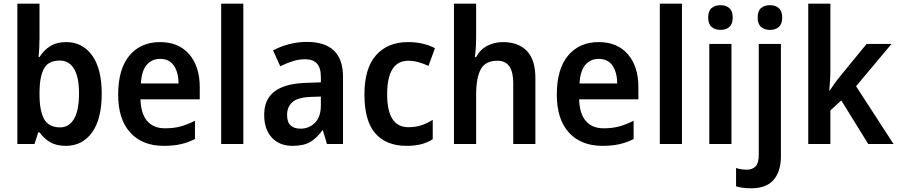

<svg xmlns="http://www.w3.org/2000/svg" viewBox="-20 -780 4862 1040"><path d="M194 -573Q194 -547 192.5 -519Q191 -491 189 -471H194Q217 -508 252 -530Q287 -552 339 -552Q426 -552 478.5 -480.5Q531 -409 531 -272Q531 -135 478.5 -62.5Q426 10 337 10Q285 10 251.5 -10Q218 -30 194 -63H187L167 0H74V-760H194ZM304 -452Q242 -452 218.5 -409Q195 -366 194 -284V-269Q194 -180 219 -135Q244 -90 306 -90Q354 -90 381 -136Q408 -182 408 -274Q408 -363 381 -407.5Q354 -452 304 -452Z M847 -552Q948 -552 1005 -486Q1062 -420 1062 -308V-242H741Q743 -165 777 -125Q811 -85 874 -85Q920 -85 957.5 -95Q995 -105 1036 -126V-27Q999 -8 959 1Q919 10 867 10Q751 10 685.5 -62Q620 -134 620 -267Q620 -406 681 -479Q742 -552 847 -552ZM847 -461Q802 -461 774.5 -428.5Q747 -396 743 -328H947Q947 -386 922.5 -423.5Q898 -461 847 -461Z M1298 0H1178V-760H1298Z M1642 -553Q1838 -553 1838 -364V0H1751L1729 -74H1726Q1695 -31 1659.5 -10.5Q1624 10 1564 10Q1494 10 1452.5 -34.5Q1411 -79 1411 -158Q1411 -242 1467 -284.5Q1523 -327 1634 -331L1718 -334V-363Q1718 -413 1696.5 -436Q1675 -459 1634 -459Q1599 -459 1565.5 -448.5Q1532 -438 1498 -421L1459 -507Q1498 -528 1545 -540.5Q1592 -553 1642 -553ZM1661 -255Q1592 -252 1563.5 -226.5Q1535 -201 1535 -157Q1535 -118 1554.5 -100.5Q1574 -83 1607 -83Q1655 -83 1686.5 -115.5Q1718 -148 1718 -209V-257Z M2182 10Q2072 10 2013 -57.5Q1954 -125 1954 -268Q1954 -410 2017 -481Q2080 -552 2190 -552Q2237 -552 2273.5 -542.5Q2310 -533 2336 -519L2301 -423Q2273 -436 2245.5 -443.5Q2218 -451 2192 -451Q2077 -451 2077 -269Q2077 -91 2192 -91Q2231 -91 2262.5 -101.5Q2294 -112 2324 -131V-26Q2294 -7 2260.5 1.5Q2227 10 2182 10Z M2559 -577Q2559 -548 2557 -518.5Q2555 -489 2552 -471H2559Q2581 -512 2619.5 -532Q2658 -552 2704 -552Q2788 -552 2834 -504Q2880 -456 2880 -357V0H2760V-330Q2760 -451 2675 -451Q2609 -451 2584 -404.5Q2559 -358 2559 -266V0H2439V-760H2559Z M3223 -552Q3324 -552 3381 -486Q3438 -420 3438 -308V-242H3117Q3119 -165 3153 -125Q3187 -85 3250 -85Q3296 -85 3333.5 -95Q3371 -105 3412 -126V-27Q3375 -8 3335 1Q3295 10 3243 10Q3127 10 3061.5 -62Q2996 -134 2996 -267Q2996 -406 3057 -479Q3118 -552 3223 -552ZM3223 -461Q3178 -461 3150.5 -428.5Q3123 -396 3119 -328H3323Q3323 -386 3298.5 -423.5Q3274 -461 3223 -461Z M3674 0H3554V-760H3674Z M3883 -752Q3912 -752 3930.5 -736Q3949 -720 3949 -685Q3949 -650 3930.5 -634Q3912 -618 3883 -618Q3853 -618 3834.5 -634Q3816 -650 3816 -685Q3816 -721 3834.5 -736.5Q3853 -752 3883 -752ZM3942 -542V0H3822V-542Z M4084 -685Q4084 -721 4102.5 -736.5Q4121 -752 4151 -752Q4180 -752 4198.5 -736Q4217 -720 4217 -685Q4217 -650 4198.5 -634Q4180 -618 4151 -618Q4121 -618 4102.5 -634Q4084 -650 4084 -685ZM4048 240Q4000 240 3967 229V130Q3982 135 3996 137Q4010 139 4026 139Q4055 139 4072.5 121.5Q4090 104 4090 58V-542H4210V67Q4210 147 4171 193.5Q4132 240 4048 240Z M4478 -403Q4478 -374 4476 -345.5Q4474 -317 4472 -289H4474Q4487 -308 4501 -328Q4515 -348 4530 -366L4674 -542H4809L4617 -313L4820 0H4683L4537 -236L4478 -182V0H4358V-760H4478Z"/></svg>

Font: Noto Sans Gurmukhi UI SemiCondensed SemiBold
Style: Regular
Weight: 600
Width: 4
Designer: Jelle Bosma - Monotype Design Team
Foundry: Monotype Imaging Inc.
Version: Version 2.004; ttfautohint (v1.8.4.7-5d5b)